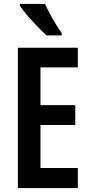

<svg xmlns="http://www.w3.org/2000/svg" viewBox="-20 -957 463 977"><path d="M376 0H71V-714H376V-614H186V-422H363V-321H186V-102H376ZM209 -937Q219 -915 234 -887Q249 -859 265 -832.5Q281 -806 294 -789V-777H217Q198 -793 171 -821.5Q144 -850 119 -879Q94 -908 81 -928V-937Z"/></svg>

Font: Noto Sans Gurmukhi ExtraCondensed SemiBold
Style: Regular
Weight: 600
Width: 2
Designer: Jelle Bosma - Monotype Design Team
Foundry: Monotype Imaging Inc.
Version: Version 2.004; ttfautohint (v1.8.4.7-5d5b)